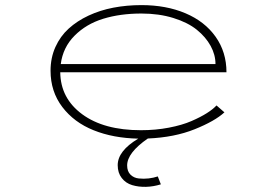

<svg xmlns="http://www.w3.org/2000/svg" viewBox="-20 -532 1090 752"><path d="M610 190Q581 199 551.8 199.8Q522.5 200.5 497.5 193Q472.5 185.5 456.8 165.2Q441 145 441 115Q441 59 521.5 11Q423.5 9 346.8 -21.8Q270 -52.5 224 -113Q178 -173.5 178 -255Q178 -305.5 197 -347.8Q216 -390 249 -420Q282 -450 327 -471Q372 -492 424.2 -502Q476.5 -512 534 -512Q631 -512 706.5 -480Q782 -448 824.5 -388Q867 -328 867 -249H216Q217 -147 302 -84.5Q387 -22 532 -22Q589.5 -22 641.5 -32Q693.5 -42 729.8 -57.8Q766 -73.5 790 -88.8Q814 -104 828 -119L859 -92Q821.5 -57.5 742.5 -25.8Q663.5 6 559 10.5Q478 66.5 478 116Q478 139 491 152Q504 165 523.8 167Q543.5 169 562.5 166.8Q581.5 164.5 598 159ZM534 -479Q451 -479 384.2 -458.5Q317.5 -438 272 -392.2Q226.5 -346.5 218 -281H824Q824 -317.5 805 -352.2Q786 -387 750.8 -415.5Q715.5 -444 659 -461.5Q602.5 -479 534 -479Z"/></svg>

Font: League Mono Extended Thin
Style: Regular
Weight: 100
Width: 9
Designer: Tyler Finck
Foundry: The League of Moveable Type / Tyler Finck
Version: Version 2.210